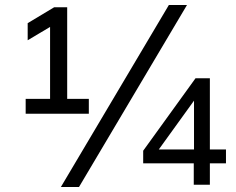

<svg xmlns="http://www.w3.org/2000/svg" viewBox="-20 -734 936 763"><path d="M82 -282H333V-341H247V-705H195L90 -642V-574L179 -627V-341H82ZM294 9 723 -714H651L222 9ZM750 0H814V-85H878V-140H814V-423H757L549 -135V-85H750ZM751 -140H611L751 -334Z"/></svg>

Font: Poppy and Pepper
Style: Regular
Weight: 400
Designer: Thy Ha
Foundry: Thy Ha
Version: Version 0.001;Glyphs 3.2 (3227)